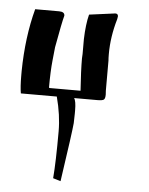

<svg xmlns="http://www.w3.org/2000/svg" viewBox="-53 -425 643 830"><g transform="rotate(5 268.5 -9.5)"><path d="M268 -1Q277 11 277 52Q277 52 277 65Q277 92 276 107Q273 144 241 362L208 352Q214 280 214 148Q214 78 193 -1H37Q32 -29 32 -79Q32 -79 32 -97Q34 -246 67 -369H171Q195 -369 195 -352Q187 -324 167 -213L161 -155Q156 -107 156 -36L161 -35H293Q287 -122 287 -175L288 -194V-259Q290 -323 301 -366L414 -381Q426 -381 426 -369Q426 -367 424 -357Q401 -279 401 -204Q401 -185 402 -175V-45Q402 -42 402.5 -36Q403 -30 403 -28Q403 -10 396.5 -5.5Q390 -1 369 -1H353Z"/></g></svg>

Font: Fedorovsk Unicode
Style: Medium
Weight: 500
Designer: Aleksandr Andreev and Nikita Simmons
Version: Version 3.2